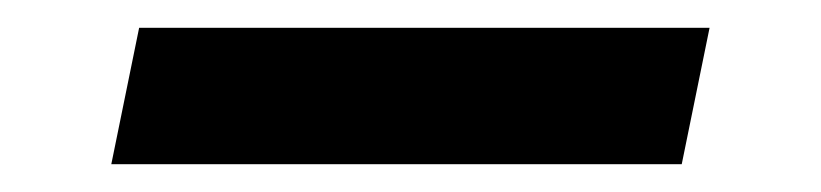

<svg xmlns="http://www.w3.org/2000/svg" viewBox="-20 -394 590 138"><path d="M60 -276 80 -374H490L470 -276Z"/></svg>

Font: Lode
Style: Bold Italic
Weight: 700
Italic angle: -11°
Monospace: yes
Designer: Belleve Invis
Foundry: Belleve Invis
Version: Version 29.2.0; ttfautohint (v1.8.3)